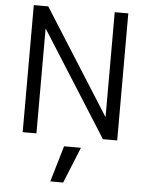

<svg xmlns="http://www.w3.org/2000/svg" viewBox="-64 -781 841 1099"><g transform="rotate(5 356.5 -231.5)"><path d="M267 267 328 60H425L341 267ZM164 0H85V-730H168L548 -130H550V-730H628V0H546L166 -600H164Z"/></g></svg>

Font: Mplus 1p
Style: Regular
Weight: 400
Version: Version 1.061